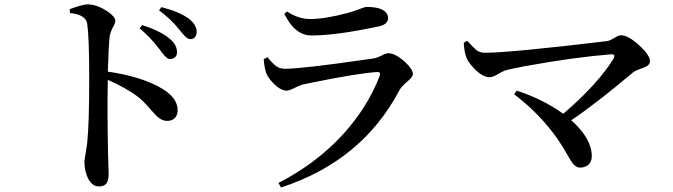

<svg xmlns="http://www.w3.org/2000/svg" viewBox="-20 -794 3040 867"><path d="M610.4 -666 622.1 -680.7Q709 -652.3 747.1 -618.2Q779.3 -591.8 779.3 -558.6Q779.3 -534.2 755.9 -528.3Q752 -527.3 748 -527.3Q732.4 -527.3 710 -558.6Q709 -560.5 701.2 -570.3Q659.2 -626 610.4 -666ZM295.9 -735.4 294.9 -752.9Q355.5 -774.4 374 -774.4Q418.9 -774.4 468.8 -740.2Q500 -717.8 501 -701.2Q501 -689.5 487.3 -666Q478.5 -648.4 475.6 -632.8Q470.7 -591.8 466.8 -470.7Q625 -447.3 715.8 -391.6Q781.2 -350.6 782.2 -297.9Q782.2 -259.8 750 -250Q742.2 -248 735.4 -248Q706.1 -248 678.7 -279.3Q632.8 -330.1 629.9 -333Q618.2 -343.8 607.4 -353.5Q554.7 -394.5 466.8 -433.6Q463.9 -298.8 467.8 -106.4Q468.8 -79.1 469.7 -40Q470.7 -16.6 470.7 -9.8Q470.7 40 442.4 45.9Q435.5 47.9 427.7 47.9Q386.7 47.9 369.1 -10.7Q361.3 -36.1 361.3 -64.5Q361.3 -69.3 370.1 -124Q373 -138.7 374 -151.4Q382.8 -235.4 382.8 -439.5Q382.8 -625 374 -685.5Q369.1 -718.8 324.2 -730.5Q311.5 -733.4 295.9 -735.4ZM698.2 -747.1 709 -761.7Q790 -741.2 832 -710Q868.2 -682.6 868.2 -648.4Q866.2 -618.2 838.9 -617.2Q824.2 -617.2 802.7 -644.5Q800.8 -645.5 797.9 -649.4Q792 -657.2 789.1 -661.1Q751 -709 698.2 -747.1Z M1181.6 -465.8Q1172.9 -493.2 1170.9 -527.3L1188.5 -535.2Q1219.7 -496.1 1239.3 -488.3Q1252 -483.4 1265.6 -483.4Q1343.8 -483.4 1633.8 -525.4Q1654.3 -528.3 1668 -530.3Q1682.6 -532.2 1714.8 -548.8Q1725.6 -553.7 1733.4 -553.7Q1765.6 -553.7 1810.5 -512.7Q1843.8 -481.4 1844.7 -459Q1844.7 -447.3 1818.4 -424.8Q1793 -403.3 1784.2 -387.7Q1616.2 -67.4 1249 52.7L1237.3 32.2Q1479.5 -92.8 1617.2 -300.8Q1666 -376 1695.3 -453.1Q1700.2 -468.8 1684.6 -468.8Q1683.6 -468.8 1682.6 -468.8Q1587.9 -461.9 1393.6 -421.9Q1361.3 -416 1342.8 -411.1Q1335 -409.2 1298.8 -391.6Q1284.2 -384.8 1274.4 -384.8Q1241.2 -384.8 1202.1 -431.6Q1186.5 -451.2 1181.6 -465.8ZM1732.4 -711.9Q1732.4 -684.6 1691.4 -674.8Q1690.4 -674.8 1689.5 -674.8Q1499 -633.8 1386.7 -633.8Q1329.1 -633.8 1288.1 -690.4Q1276.4 -708 1263.7 -731.4L1276.4 -742.2Q1327.1 -708 1380.9 -708Q1446.3 -708 1549.8 -735.4Q1569.3 -740.2 1619.1 -758.8Q1628.9 -762.7 1635.7 -762.7Q1716.8 -762.7 1730.5 -724.6Q1732.4 -717.8 1732.4 -711.9Z M2074.2 -601.6 2089.8 -609.4Q2124 -573.2 2132.8 -566.4Q2150.4 -555.7 2168 -555.7Q2281.2 -555.7 2721.7 -608.4Q2732.4 -609.4 2759.8 -626Q2774.4 -634.8 2784.2 -634.8Q2817.4 -634.8 2869.1 -586.9Q2914.1 -544.9 2915 -518.6Q2915 -499 2890.6 -490.2Q2851.6 -476.6 2840.8 -468.8Q2837.9 -466.8 2835.9 -464.8Q2668.9 -324.2 2559.6 -251Q2651.4 -168.9 2652.3 -89.8Q2652.3 -48.8 2615.2 -39.1Q2607.4 -37.1 2599.6 -37.1Q2577.1 -37.1 2557.6 -68.4Q2553.7 -75.2 2543.9 -91.8Q2502 -167 2456.1 -220.7Q2390.6 -300.8 2301.8 -368.2L2313.5 -384.8Q2430.7 -346.7 2523.4 -280.3Q2654.3 -391.6 2729.5 -497.1Q2741.2 -514.6 2750 -528.3Q2760.7 -547.9 2743.2 -548.8Q2740.2 -548.8 2739.3 -548.8Q2577.1 -536.1 2355.5 -496.1Q2293 -484.4 2262.7 -476.6Q2254.9 -474.6 2220.7 -455.1Q2203.1 -445.3 2190.4 -445.3Q2156.2 -445.3 2114.3 -492.2Q2094.7 -513.7 2086.9 -532.2Q2076.2 -558.6 2074.2 -601.6Z"/></svg>

Font: GenYoMin JP SemiBold
Style: Regular
Weight: 600
Version: Version 1.001;PS 1;hotconv 16.6.51;makeotf.lib2.5.65220 DEVE